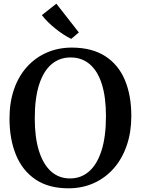

<svg xmlns="http://www.w3.org/2000/svg" viewBox="-20 -1010 764 1041"><path d="M356 11Q246 12 174 -36Q102 -84 66.8 -169.8Q31.5 -255.5 31.5 -367.5Q31.5 -455.5 56.2 -526.5Q81 -597.5 126.5 -647.8Q172 -698 234 -725Q296 -752 370 -752Q478.5 -751.5 550 -705.8Q621.5 -660 656.8 -576.8Q692 -493.5 692 -381Q692 -293.5 667.2 -221.5Q642.5 -149.5 597.5 -98Q552.5 -46.5 491 -18.2Q429.5 10 356 11ZM360 -42.5Q419 -42.5 462.8 -80.5Q506.5 -118.5 530.5 -193.8Q554.5 -269 554.5 -380.5Q554.5 -483 532.2 -553.8Q510 -624.5 467 -661.5Q424 -698.5 362.5 -698.5Q303.5 -698.5 260 -662.2Q216.5 -626 192.5 -552.5Q168.5 -479 168.5 -367.5Q168.5 -265.5 191 -192.8Q213.5 -120 256.2 -81.2Q299 -42.5 360 -42.5ZM365.5 -799.5Q347.5 -808 325.5 -822.2Q303.5 -836.5 281.5 -854Q259.5 -871.5 240.2 -890.5Q221 -909.5 207 -928L285.5 -990L407.5 -834L366.5 -799.5Z"/></svg>

Font: Merriweather 28pt SemiBold
Style: Regular
Weight: 600
Version: Version 2.100